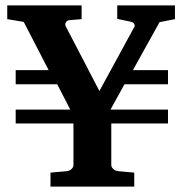

<svg xmlns="http://www.w3.org/2000/svg" viewBox="-20 -691 674 711"><path d="M627.9 -620.1 570.8 -608.9 472.2 -431.2H602.1V-378.9H440.9L389.2 -285.2H602.1V-233.9H392.1V-79.1Q392.1 -72.8 398.9 -65.7Q405.8 -58.6 418 -57.1L477.1 -51.8V0H167V-51.8L227.1 -57.1Q239.3 -58.6 245.6 -65.7Q252 -72.8 252 -79.1V-233.9H38.1V-285.2H240.2L191.9 -378.9H38.1V-431.2H160.2L67.9 -609.9L6.8 -620.1V-670.9H282.2V-620.1L235.8 -616.2Q228.5 -615.2 224.1 -608.4Q219.7 -601.6 223.1 -594.2L348.1 -354L476.1 -588.9Q480.5 -592.8 477.8 -600.6Q475.1 -608.4 462.9 -610.8L414.1 -621.1V-670.9H627.9Z"/></svg>

Font: Veleka
Style: Bold
Weight: 700
Designer: Stefan Peev, Context Ltd, 2016; SIL International, 1997-2014.
Foundry: Stefan Peev, Context Ltd, 2016
Version: Version 1.000